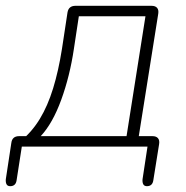

<svg xmlns="http://www.w3.org/2000/svg" viewBox="-49 -504 638 660"><path d="M-14 136Q-23 136 -26.5 129.5Q-30 123 -29 112L-10 -13Q-7 -36 17 -36H61L23 -20Q61 -51 88 -95.5Q115 -140 133.5 -200Q152 -260 164 -336L183 -461Q185 -473 192 -478.5Q199 -484 210 -484H472Q485 -484 491 -477Q497 -470 495 -457L426 -23L413 -36H475Q488 -36 494 -29Q500 -22 498 -9L478 116Q475 136 456 136Q447 136 443.5 129.5Q440 123 441 112L458 0H26L8 116Q5 136 -14 136ZM91 -36H386L451 -448H222L205 -336Q191 -242 161.5 -161Q132 -80 91 -36Z"/></svg>

Font: Nunito ExtraLight
Style: Italic
Weight: 200
Italic angle: -9°
Designer: Vernon Adams
Foundry: Vernon Adams
Version: Version 3.602